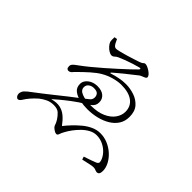

<svg xmlns="http://www.w3.org/2000/svg" viewBox="-164 -1013 1327 1327"><g transform="rotate(45 500.0 -349.5)"><path d="M133 49Q125 49 117.5 39.5Q110 30 110 14Q110 9 115 -4Q120 -17 143 -36Q155 -45 179.5 -64Q204 -83 233 -105Q262 -127 285 -146Q328 -181 365.5 -210Q403 -239 437 -265Q471 -291 486 -303.5Q501 -316 501 -337Q501 -354 490.5 -366Q480 -378 451 -378Q429 -378 413 -366Q397 -354 397 -333Q397 -304 432 -290.5Q467 -277 521 -277Q587 -277 631.5 -297Q676 -317 698.5 -349Q721 -381 721 -416Q721 -469 681.5 -498.5Q642 -528 569 -528Q537 -528 496.5 -517Q456 -506 421 -485Q393 -469 355.5 -436Q318 -403 273 -357Q269 -351 261 -344Q253 -337 241 -337Q234 -337 228 -342.5Q222 -348 222 -365Q222 -373 226.5 -380Q231 -387 241.5 -396Q252 -405 271 -418Q296 -436 330 -464Q364 -492 401.5 -524.5Q439 -557 473.5 -588.5Q508 -620 536 -646Q564 -672 578 -687Q586 -695 583.5 -699Q581 -703 570 -700Q547 -694 520.5 -685.5Q494 -677 468.5 -667.5Q443 -658 421 -648Q409 -643 398.5 -633Q388 -623 377 -623Q365 -623 350 -632Q335 -641 323 -654.5Q311 -668 306 -680Q303 -688 302.5 -701Q302 -714 303 -727L324 -730Q328 -724 333 -711.5Q338 -699 346.5 -688.5Q355 -678 368 -678Q377 -678 400.5 -684Q424 -690 452 -698Q480 -706 505 -714.5Q530 -723 543 -727Q564 -734 570 -741Q576 -748 585 -748Q594 -748 606.5 -742.5Q619 -737 631.5 -728.5Q644 -720 652 -710.5Q660 -701 660 -693Q660 -685 651 -680Q642 -675 630.5 -671Q619 -667 612 -662Q590 -644 568.5 -627.5Q547 -611 528.5 -596Q510 -581 493.5 -567Q477 -553 463 -541Q456 -535 457 -532Q458 -529 468 -533Q492 -541 525 -547.5Q558 -554 588 -554Q629 -554 670 -540.5Q711 -527 738.5 -496Q766 -465 766 -411Q766 -368 745.5 -336.5Q725 -305 690 -284Q655 -263 611.5 -252.5Q568 -242 521 -242Q486 -242 449 -249Q412 -256 387 -275Q362 -294 362 -330Q362 -351 375.5 -368Q389 -385 411 -395Q433 -405 460 -405Q501 -405 524 -385.5Q547 -366 547 -334Q547 -317 540.5 -304.5Q534 -292 520.5 -281.5Q507 -271 486 -259Q444 -234 405 -204.5Q366 -175 337 -150.5Q308 -126 296 -115Q341 -127 372.5 -120Q404 -113 429.5 -91.5Q455 -70 480 -36Q498 -59 522.5 -85Q547 -111 575.5 -135Q604 -159 636.5 -174Q669 -189 703 -189Q743 -189 778.5 -173.5Q814 -158 841.5 -132.5Q869 -107 884.5 -76.5Q900 -46 900 -17Q900 2 894 11Q888 20 876 20Q869 20 863.5 17.5Q858 15 851.5 13Q845 11 835 11Q822 11 798.5 16.5Q775 22 743 29L736 7Q768 -4 790.5 -11.5Q813 -19 826 -25Q837 -30 840.5 -37Q844 -44 839 -60Q831 -85 810.5 -108Q790 -131 760 -146Q730 -161 695 -161Q667 -161 641 -147Q615 -133 592 -110.5Q569 -88 551 -63.5Q533 -39 522 -18Q511 1 506.5 16Q502 31 491 31Q481 31 469 23Q457 15 450 8Q444 1 442 -5Q440 -11 436.5 -20Q433 -29 423 -45Q410 -65 392 -82Q374 -99 338 -99Q307 -99 282 -87.5Q257 -76 234 -58Q209 -36 190 -14Q171 8 159 28Q155 35 148 42Q141 49 133 49Z"/></g></svg>

Font: Noto Serif KR ExtraLight
Style: Regular
Weight: 200
Designer: Ryoko NISHIZUKA 西塚涼子 (kana & ideographs); Frank Grießhammer (Latin, Greek & Cyrillic); Wenlong ZHANG 张文龙 (bopomofo); San
Foundry: Adobe
Version: Version 2.002-H1;hotconv 1.1.0;makeotfexe 2.6.0